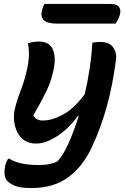

<svg xmlns="http://www.w3.org/2000/svg" viewBox="-20 -755 640 975"><path d="M122 -535Q133 -539 147 -541.5Q161 -544 177 -544Q231 -544 248.5 -504Q266 -464 251 -397Q239 -339 213 -286.5Q187 -234 149 -169Q164 -143 197 -143Q244 -143 299 -172.5Q354 -202 410 -276Q425 -339 435 -405Q445 -471 449 -538Q470 -542 489 -542Q536 -542 555 -514Q574 -486 569 -451Q552 -322 523 -216.5Q494 -111 448 -11Q403 88 328 144Q253 200 139 200Q82 200 53.5 187.5Q25 175 14 160Q4 146 3 126.5Q2 107 7 84Q13 64 21 51H27Q54 67 89.5 75Q125 83 178 83Q204 83 227 79Q250 75 271 65Q294 39 310.5 8.5Q327 -22 344 -65Q364 -114 380 -167H376Q348 -127 311.5 -95Q275 -63 236.5 -44.5Q198 -26 164 -26Q126 -26 102 -43.5Q78 -61 66 -87.5Q54 -114 51.5 -143Q49 -172 54 -195Q65 -245 83.5 -291.5Q102 -338 114 -389Q135 -472 122 -535ZM206 -735H544Q573 -735 584.5 -719.5Q596 -704 588 -678Q584 -665 578.5 -654.5Q573 -644 567 -635H272Q220 -635 202 -653Q184 -671 194 -705Q196 -715 199.5 -722.5Q203 -730 206 -735Z"/></svg>

Font: Recursive Mn Csl St SmB
Style: Italic
Weight: 600
Italic angle: -15°
Monospace: yes
Version: Version 1.079;hotconv 1.0.112;makeotfexe 2.5.65598; ttfautoh